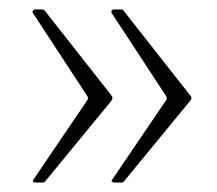

<svg xmlns="http://www.w3.org/2000/svg" viewBox="-20 -465 460 407"><path d="M164 -251Q169 -257 164 -263L50 -437Q48 -441 50 -443Q52 -445 55 -445H69Q71 -445 72.5 -444.5Q74 -444 76 -441L216 -263Q221 -257 215 -250L77 -82Q75 -78 69 -78H57Q48 -78 50 -83L164 -251ZM331 -251Q336 -257 331 -263L217 -437Q215 -441 217 -443Q219 -445 222 -445H236Q238 -445 239.5 -444.5Q241 -444 243 -441L383 -263Q389 -257 382 -250L244 -82Q242 -78 236 -78H224Q215 -78 217 -83L331 -251Z"/></svg>

Font: Libre Franklin Thin
Style: Regular
Weight: 100
Designer: Pablo Impallari, Rodrigo Fuenzalida, Nhung Nguyen
Foundry: Impallari Type
Version: Version 3.000